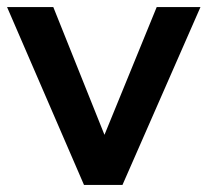

<svg xmlns="http://www.w3.org/2000/svg" viewBox="-22 -524 588 544"><path d="M422 -504H546L325 0H216L-2 -504H129L274 -142Z"/></svg>

Font: PRinguin Sans
Style: Bold
Weight: 700
Designer: Vernon Adams
Foundry: Vernon Adams
Version: ""